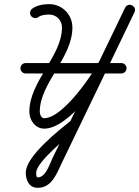

<svg xmlns="http://www.w3.org/2000/svg" viewBox="-20 -592 668 921"><path d="M103 -239.5C103 -239.5 103 -239.5 103 -239.5C256 -239.5 409 -239.5 562 -239.5C575.8 -239.5 587 -250.7 587 -264.5C587 -278.3 575.8 -289.5 562 -289.5C562 -289.5 562 -289.5 562 -289.5C409 -289.5 256 -289.5 103 -289.5C89.2 -289.5 78 -278.3 78 -264.5C78 -250.7 89.2 -239.5 103 -239.5ZM164.7 -510.5C164.7 -510.5 164.7 -510.5 164.7 -510.5C177.2 -520.3 200.8 -522.2 215.9 -522.2C250.8 -522.2 277.3 -494.6 277.3 -460C277.3 -322 120.8 -202.1 120.8 -56.4C120.8 -16 148.4 25 192 25C309 25 462.5 -195.1 508.7 -291C547.4 -371.6 586.2 -452.3 624.9 -533C632.1 -548 624.5 -560.9 613.2 -566.3C602 -571.7 587.1 -569.6 579.9 -554.6C463.6 -313.5 347.3 -72.4 231 168.7C216.8 198.1 199 258.8 161.2 258.9C161.2 258.9 161.2 258.9 161.2 258.9C161.2 258.9 161.2 258.9 161.2 258.9C152.7 258.9 153.7 241.6 153.7 236C153.7 184.6 312.2 57.2 352.7 24.4C363.5 15.7 365.1 0 356.4 -10.7C347.7 -21.5 332 -23.1 321.3 -14.4C263 32.7 103.7 156.9 103.7 236C103.7 272.5 118.9 308.9 161.2 308.9C161.2 308.9 161.2 308.9 161.2 308.9C161.3 308.9 161.3 308.9 161.3 308.9C228.8 308.7 251.8 240.8 276.1 190.4C392.4 -50.7 508.6 -291.8 624.9 -532.9C632.2 -547.9 624.5 -560.8 613.2 -566.3C602 -571.7 587.1 -569.6 579.9 -554.6C541.1 -474 502.3 -393.3 463.6 -312.6C427.7 -238 282 -25 192 -25C177.4 -25 170.8 -44.5 170.8 -56.4C170.8 -194 327.3 -314 327.3 -460C327.3 -522 278.3 -572.2 215.9 -572.2C188.7 -572.2 155.8 -567.1 133.8 -549.7C122.9 -541.2 121.1 -525.5 129.6 -514.6C138.2 -503.8 153.9 -501.9 164.7 -510.5Z"/></svg>

Font: FRB American Cursive Guidelines Arrows Semibold
Style: Italic
Weight: 600
Italic angle: -25°
Version: Version 2.0;Modular Font Editor K font №1